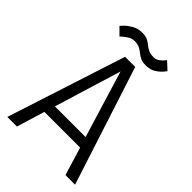

<svg xmlns="http://www.w3.org/2000/svg" viewBox="-240 -920 1018 1018"><g transform="rotate(45 269.0 -411.0)"><path d="M451 0 403 -158H135L87 0H15L231 -667H307L523 0ZM154 -218H384L269 -595ZM94 -762Q94 -762 108 -777Q122 -792 147 -807Q172 -822 206 -822Q232 -822 246.5 -814.5Q261 -807 273 -797Q285 -787 300 -779.5Q315 -772 340 -772Q357 -772 371 -782Q385 -792 393 -802Q401 -812 401 -812L444 -772Q444 -772 432 -757Q420 -742 397 -727Q374 -712 340 -712Q315 -712 300 -719.5Q285 -727 273 -737Q261 -747 246.5 -754.5Q232 -762 206 -762Q189 -762 172.5 -752Q156 -742 145 -732Q134 -722 134 -722Z"/></g></svg>

Font: Epunda Sans Light
Style: Regular
Weight: 300
Designer: Simon Atzbach
Foundry: typofactur
Version: Version 2.204; ttfautohint (v1.8.4.7-5d5b)